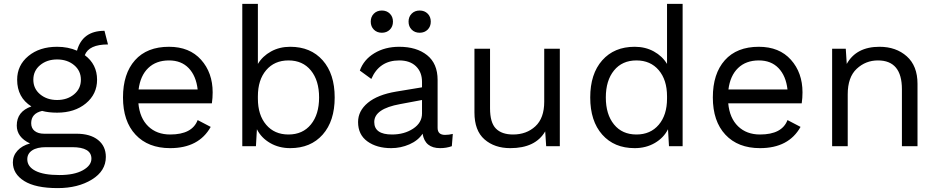

<svg xmlns="http://www.w3.org/2000/svg" viewBox="-20 -750 4815 985"><path d="M372 -64Q443 -64 483 -32Q523 0 523 55Q523 127 451.5 171Q380 215 276 215Q162 215 104 178.5Q46 142 46 83Q46 49 69.5 23Q93 -3 134 -14Q66 -46 66 -106Q66 -178 141 -204Q68 -250 68 -341Q68 -415 125.5 -462.5Q183 -510 273 -510Q329 -510 375 -490Q403 -592 516 -592L534 -522Q436 -522 415 -467Q478 -420 478 -341Q478 -267 420.5 -219.5Q363 -172 273 -172Q229 -172 196 -181Q140 -168 140 -118Q140 -92 158 -78Q176 -64 206 -64ZM360 -416Q325 -445 273 -445Q221 -445 186 -416Q151 -387 151 -341Q151 -295 186 -266Q221 -237 273 -237Q325 -237 360 -266Q395 -295 395 -341Q395 -387 360 -416ZM285 148Q361 148 405 123.5Q449 99 449 64Q449 5 350 5H216Q170 5 145 21.5Q120 38 120 67Q120 105 162 126.5Q204 148 285 148Z M1071 -276Q1071 -248 1067 -220H690Q697 -144 740.5 -102Q784 -60 853 -60Q966 -60 994 -134L1061 -99Q1000 10 853 10Q740 10 675.5 -59Q611 -128 611 -250Q611 -372 672.5 -441Q734 -510 847 -510Q952 -510 1011.5 -443.5Q1071 -377 1071 -276ZM847 -440Q781 -440 740.5 -401Q700 -362 691 -291H994Q986 -361 948 -400.5Q910 -440 847 -440Z M1469 -510Q1574 -510 1635.5 -440.5Q1697 -371 1697 -250Q1697 -129 1635.5 -59.5Q1574 10 1469 10Q1411 10 1365.5 -16.5Q1320 -43 1298 -87L1293 0H1223V-730H1303V-422Q1327 -462 1370.5 -486Q1414 -510 1469 -510ZM1460 -60Q1533 -60 1575 -111.5Q1617 -163 1617 -250Q1617 -337 1575 -388.5Q1533 -440 1460 -440Q1388 -440 1345.5 -390Q1303 -340 1303 -256V-244Q1303 -160 1345.5 -110Q1388 -60 1460 -60Z M1980 -598Q1964 -582 1939 -582Q1914 -582 1898 -598Q1882 -614 1882 -639Q1882 -664 1898 -680Q1914 -696 1939 -696Q1964 -696 1980 -680Q1996 -664 1996 -639Q1996 -614 1980 -598ZM2174 -598Q2158 -582 2133 -582Q2108 -582 2092 -598Q2076 -614 2076 -639Q2076 -664 2092 -680Q2108 -696 2133 -696Q2158 -696 2174 -680Q2190 -664 2190 -639Q2190 -614 2174 -598ZM2263 -58Q2283 -58 2303 -63L2298 0Q2270 10 2238 10Q2160 10 2148 -64Q2125 -29 2080.5 -9.5Q2036 10 1987 10Q1913 10 1865 -24.5Q1817 -59 1817 -124Q1817 -181 1867 -222.5Q1917 -264 2012 -280L2145 -302V-330Q2145 -380 2114 -410Q2083 -440 2028 -440Q1926 -440 1885 -345L1826 -388Q1846 -444 1900.5 -477Q1955 -510 2028 -510Q2117 -510 2171 -467Q2225 -424 2225 -340V-94Q2225 -58 2263 -58ZM1991 -60Q2054 -60 2099.5 -90Q2145 -120 2145 -168V-237L2033 -216Q1900 -192 1900 -124Q1900 -60 1991 -60Z M2772 -500H2852V0H2782L2777 -76Q2727 10 2598 10Q2517 10 2465.5 -35Q2414 -80 2414 -173V-500H2494V-194Q2494 -121 2524 -90.5Q2554 -60 2612 -60Q2681 -60 2726.5 -102Q2772 -144 2772 -228Z M3402 -730H3482V0H3412L3407 -87Q3385 -43 3339.5 -16.5Q3294 10 3236 10Q3131 10 3069.5 -59.5Q3008 -129 3008 -250Q3008 -371 3069.5 -440.5Q3131 -510 3236 -510Q3291 -510 3334.5 -486Q3378 -462 3402 -422ZM3245 -60Q3317 -60 3359.5 -110Q3402 -160 3402 -244V-256Q3402 -340 3359.5 -390Q3317 -440 3245 -440Q3172 -440 3130 -388.5Q3088 -337 3088 -250Q3088 -163 3130 -111.5Q3172 -60 3245 -60Z M4097 -276Q4097 -248 4093 -220H3716Q3723 -144 3766.5 -102Q3810 -60 3879 -60Q3992 -60 4020 -134L4087 -99Q4026 10 3879 10Q3766 10 3701.5 -59Q3637 -128 3637 -250Q3637 -372 3698.5 -441Q3760 -510 3873 -510Q3978 -510 4037.5 -443.5Q4097 -377 4097 -276ZM3873 -440Q3807 -440 3766.5 -401Q3726 -362 3717 -291H4020Q4012 -361 3974 -400.5Q3936 -440 3873 -440Z M4492 -510Q4577 -510 4632 -461Q4687 -412 4687 -320V0H4607V-292Q4607 -440 4484 -440Q4421 -440 4375 -397Q4329 -354 4329 -266V0H4249V-500H4319L4324 -422Q4373 -510 4492 -510Z"/></svg>

Font: Work Sans
Style: Regular
Weight: 400
Designer: Wei Huang
Foundry: Wei Huang
Version: Version 1.032;PS 001.032;hotconv 1.0.70;makeotf.lib2.5.58329